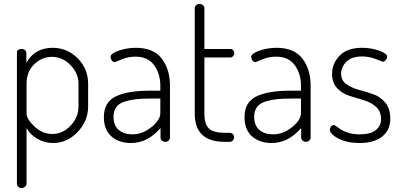

<svg xmlns="http://www.w3.org/2000/svg" viewBox="-20 -721 2040 976"><path d="M66 213V-452Q66 -472 90 -472Q100 -472 107 -466.5Q114 -461 114 -452V-402Q157 -478 248 -478Q322 -478 375 -424.5Q428 -371 428 -295V-179Q428 -106 374.5 -50Q321 6 250 6Q206 6 169 -16Q132 -38 115 -70V213Q115 221 107.5 228Q100 235 90 235Q80 235 73 228.5Q66 222 66 213ZM115 -145Q115 -116 155 -78Q195 -40 246 -40Q299 -40 339 -82.5Q379 -125 379 -179V-295Q379 -348 338.5 -390Q298 -432 244 -432Q193 -432 154 -394.5Q115 -357 115 -295Z M508 -126Q508 -201 567.5 -230.5Q627 -260 741 -260H795V-286Q795 -346 763.5 -389.5Q732 -433 669 -433Q631 -433 598 -419Q565 -405 564 -405Q554 -405 548 -414Q542 -423 542 -432Q542 -449 583.5 -463.5Q625 -478 671 -478Q760 -478 802 -423.5Q844 -369 844 -286V-22Q844 -13 837 -6.5Q830 0 820 0Q810 0 803 -6.5Q796 -13 796 -22V-70Q730 6 646 6Q585 6 546.5 -27.5Q508 -61 508 -126ZM557 -128Q557 -83 583.5 -60.5Q610 -38 653 -38Q704 -38 749.5 -74.5Q795 -111 795 -146V-220H746Q703 -220 674 -217Q645 -214 616 -205.5Q587 -197 572 -177.5Q557 -158 557 -128Z M970 -143V-680Q970 -689 977.5 -695Q985 -701 994 -701Q1004 -701 1011.5 -695Q1019 -689 1019 -680V-472H1152Q1160 -472 1165.5 -465.5Q1171 -459 1171 -450Q1171 -442 1165 -435.5Q1159 -429 1152 -429H1019V-143Q1019 -90 1042 -68Q1065 -46 1122 -46H1147Q1157 -46 1163.5 -39.5Q1170 -33 1170 -23Q1170 -14 1163.5 -7Q1157 0 1147 0H1122Q970 0 970 -143Z M1223 -126Q1223 -201 1282.5 -230.5Q1342 -260 1456 -260H1510V-286Q1510 -346 1478.5 -389.5Q1447 -433 1384 -433Q1346 -433 1313 -419Q1280 -405 1279 -405Q1269 -405 1263 -414Q1257 -423 1257 -432Q1257 -449 1298.5 -463.5Q1340 -478 1386 -478Q1475 -478 1517 -423.5Q1559 -369 1559 -286V-22Q1559 -13 1552 -6.5Q1545 0 1535 0Q1525 0 1518 -6.5Q1511 -13 1511 -22V-70Q1445 6 1361 6Q1300 6 1261.5 -27.5Q1223 -61 1223 -126ZM1272 -128Q1272 -83 1298.5 -60.5Q1325 -38 1368 -38Q1419 -38 1464.5 -74.5Q1510 -111 1510 -146V-220H1461Q1418 -220 1389 -217Q1360 -214 1331 -205.5Q1302 -197 1287 -177.5Q1272 -158 1272 -128Z M1657 -62Q1657 -70 1662.5 -77.5Q1668 -85 1675 -85Q1681 -86 1691 -78L1714 -62Q1726 -54 1751 -46Q1776 -38 1807 -38Q1863 -38 1890 -59.5Q1917 -81 1917 -115Q1917 -155 1891.5 -178Q1866 -201 1829.5 -211.5Q1793 -222 1756 -234Q1719 -246 1693.5 -273Q1668 -300 1668 -346Q1668 -398 1706.5 -438Q1745 -478 1820 -478Q1867 -478 1907.5 -463.5Q1948 -449 1948 -433Q1948 -425 1941 -416Q1934 -407 1926 -407Q1925 -407 1891 -420.5Q1857 -434 1821 -434Q1767 -434 1740.5 -407Q1714 -380 1714 -347Q1714 -313 1739.5 -294Q1765 -275 1802 -265Q1839 -255 1876 -242.5Q1913 -230 1938.5 -199.5Q1964 -169 1964 -118Q1964 -60 1923 -27Q1882 6 1808 6Q1744 6 1700.5 -16.5Q1657 -39 1657 -62Z"/></svg>

Font: Terminal Dosis
Style: Light
Weight: 300
Designer: EdgarTolentino, PabloImpallari, IginoMarini
Foundry: EdgarTolentino, PabloImpallari, IginoMarini
Version: Version 1.006